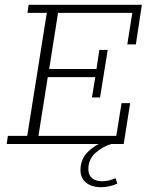

<svg xmlns="http://www.w3.org/2000/svg" viewBox="-20 -603 623 804"><path d="M8 0 13 -34H94L176 -549H95L100 -583H574L549 -417H513L534 -549H223L186 -314H384L396 -394H431L399 -195H365L379 -280H180L141 -34H467L489 -171H525L498 0ZM405 181Q363 181 340 161.5Q317 142 317 109Q317 61 352 29Q387 -3 435 -16L446 0Q407 12 378.5 38.5Q350 65 350 105Q350 130 365.5 143Q381 156 408 156Q421 156 434.5 153Q448 150 464 143L471 166Q456 173 437.5 177Q419 181 405 181Z"/></svg>

Font: Rokkitt SemiBold ExtraLight
Style: Italic
Weight: 250
Italic angle: -9°
Version: Version 3.103